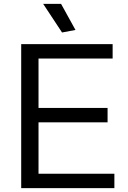

<svg xmlns="http://www.w3.org/2000/svg" viewBox="-20 -967 656 987"><path d="M89 -740H559V-666H178V-412H533V-338H178V-74H568V0H89ZM299 -800 202 -947H294L368 -813Z"/></svg>

Font: EncodeSans
Style: Regular
Weight: 400
Designer: Pablo Impallari, Andres Torresi
Foundry: Pablo Impallari, Andres Torresi
Version: Version 1.000; ttfautohint (v1.4.1)